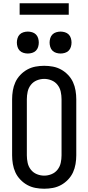

<svg xmlns="http://www.w3.org/2000/svg" viewBox="-20 -1145 540 1173"><path d="M250 8Q223 8 196.5 3Q170 -2 146.5 -15Q123 -28 104 -48Q85 -68 74 -92Q63 -116 58.5 -143Q54 -170 54 -196V-539Q54 -565 58.5 -592Q63 -619 74 -643Q85 -667 104 -687Q123 -707 146.5 -720Q170 -733 196.5 -738Q223 -743 250 -743Q277 -743 303.5 -738Q330 -733 353.5 -720Q377 -707 396 -687Q415 -667 426 -643Q437 -619 441.5 -592Q446 -565 446 -539V-196Q446 -170 441.5 -143Q437 -116 426 -92Q415 -68 396 -48Q377 -28 353.5 -15Q330 -2 303.5 3Q277 8 250 8ZM250 -72Q273 -72 295 -81Q317 -90 331.5 -108.5Q346 -127 351 -150Q356 -173 356 -196V-539Q356 -562 351 -585Q346 -608 331.5 -626.5Q317 -645 295 -654Q273 -663 250 -663Q227 -663 205 -654Q183 -645 168.5 -626.5Q154 -608 149 -585Q144 -562 144 -539V-196Q144 -173 149 -150Q154 -127 168.5 -108.5Q183 -90 205 -81Q227 -72 250 -72ZM350 -818Q337 -818 323.5 -822Q310 -826 300.5 -835.5Q291 -845 287 -858.5Q283 -872 283 -885Q283 -898 287 -911.5Q291 -925 300.5 -934.5Q310 -944 323.5 -948Q337 -952 350 -952Q363 -952 376.5 -948Q390 -944 399.5 -934.5Q409 -925 413 -911.5Q417 -898 417 -885Q417 -872 413 -858.5Q409 -845 399.5 -835.5Q390 -826 376.5 -822Q363 -818 350 -818ZM150 -818Q137 -818 123.5 -822Q110 -826 100.5 -835.5Q91 -845 87 -858.5Q83 -872 83 -885Q83 -898 87 -911.5Q91 -925 100.5 -934.5Q110 -944 123.5 -948Q137 -952 150 -952Q163 -952 176.5 -948Q190 -944 199.5 -934.5Q209 -925 213 -911.5Q217 -898 217 -885Q217 -872 213 -858.5Q209 -845 199.5 -835.5Q190 -826 176.5 -822Q163 -818 150 -818ZM100 -1055V-1125H400V-1055Z"/></svg>

Font: Iosevka Fixed Medium
Style: Regular
Weight: 500
Monospace: yes
Designer: Belleve Invis
Foundry: Belleve Invis
Version: Version 32.3.0